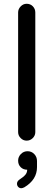

<svg xmlns="http://www.w3.org/2000/svg" viewBox="-20 -739 283 1017"><path d="M76 -39V-673Q76 -691 89.5 -705Q103 -719 121 -719Q141 -719 154 -705.5Q167 -692 167 -673V-39Q167 -21 153.5 -7.5Q140 6 121 6Q103 6 89.5 -7.5Q76 -21 76 -39ZM82 213Q105 198 114.5 186.5Q124 175 124 160Q103 160 89.5 146.5Q76 133 76 112Q76 92 90.5 77Q105 62 126 62Q147 62 161.5 77Q176 92 176 114V146Q176 213 109 253Q99 258 93 258Q83 258 76.5 251Q70 244 70 234Q70 222 82 213Z"/></svg>

Font: 寒蝉全圆体
Style: Regular
Weight: 400
Designer: Warren2060
      Designed by Motoya company      

      [Varela Round]
      Joe Prince(Latin component); Avraham Cornf
Foundry: ChillType
Version: Version 3.200